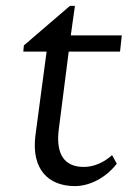

<svg xmlns="http://www.w3.org/2000/svg" viewBox="-20 -622 433 651"><path d="M376 -67 360 -96C333 -72 300 -56 264 -56C200 -56 169 -97 179 -181L213 -447H387L393 -502H220L234 -602H217L61 -468L59 -447H138L100 -162C86 -48 144 9 234 9C284 9 339 -19 376 -67Z"/></svg>

Font: TPK Tissa Web
Style: Italic
Weight: 400
Italic angle: -7°
Designer: Jacques Le Bailly, Suppakit Chalermlarp | Katatrad Co.,Ltd.
Foundry: Jacques Le Bailly, Cadson Demak Co.,Ltd.
Version: Version 5.000;Glyphs 3.1.2 (3151)